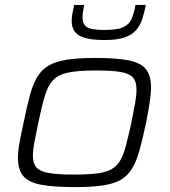

<svg xmlns="http://www.w3.org/2000/svg" viewBox="-20 -754 693 782"><path d="M283 8Q195 8 145 -2Q95 -12 74 -38Q53 -64 53 -111Q53 -137 59.5 -173Q66 -209 76 -254Q89 -319 101.5 -365Q114 -411 132 -441Q150 -471 179 -487.5Q208 -504 253.5 -511Q299 -518 367 -518Q455 -518 504.5 -508Q554 -498 574.5 -472Q595 -446 595 -399Q595 -372 589.5 -336Q584 -300 575 -254Q561 -189 548.5 -143Q536 -97 518 -67.5Q500 -38 471.5 -21.5Q443 -5 397.5 1.5Q352 8 283 8ZM279 -43Q337 -43 374.5 -47.5Q412 -52 434.5 -65Q457 -78 470.5 -102Q484 -126 493.5 -163Q503 -200 515 -254Q524 -298 530 -332Q536 -366 536 -390Q536 -422 521 -438.5Q506 -455 470.5 -461Q435 -467 371 -467Q299 -467 258 -458.5Q217 -450 196 -427.5Q175 -405 162.5 -363Q150 -321 136 -254Q127 -211 120.5 -177Q114 -143 114 -119Q114 -88 129 -71.5Q144 -55 180 -49Q216 -43 279 -43ZM407 -591Q354 -591 324.5 -600Q295 -609 283.5 -626.5Q272 -644 272 -667Q272 -683 275 -699.5Q278 -716 282 -734H323Q320 -719 318 -705.5Q316 -692 316 -682Q316 -656 333.5 -644Q351 -632 405 -632Q457 -632 481.5 -643Q506 -654 516 -677.5Q526 -701 532 -734H574Q568 -703 559.5 -677Q551 -651 534.5 -631.5Q518 -612 487.5 -601.5Q457 -591 407 -591Z"/></svg>

Font: Saira Expanded Light
Style: Italic
Weight: 300
Width: 7
Italic angle: -12°
Designer: Hector Gatti with collaboration of the Omnibus-Type team
Foundry: Omnibus-Type
Version: Version 1.101